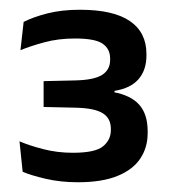

<svg xmlns="http://www.w3.org/2000/svg" viewBox="-20 -729 348 394"><path d="M140 -355Q104.5 -355 74.2 -362Q44 -369 26.5 -376.5L20 -439Q41 -430 69.5 -422.8Q98 -415.5 129.5 -415.5Q175.5 -415.5 191.5 -428.8Q207.5 -442 207.5 -462V-464.5Q207.5 -474.5 203.8 -482.5Q200 -490.5 191.8 -496Q183.5 -501.5 169.8 -504.5Q156 -507.5 135.5 -508L69.5 -509.5V-562.5L135.5 -564Q173.5 -565 189.8 -575.5Q206 -586 206 -606V-609Q206 -628.5 190.8 -639.2Q175.5 -650 134 -650Q99.5 -650 71 -642.2Q42.5 -634.5 22 -626L28.5 -684Q48 -694 77.2 -701.5Q106.5 -709 144 -709Q212.5 -709 246.5 -685.8Q280.5 -662.5 280.5 -618.5V-615Q280.5 -585.5 264.5 -566.8Q248.5 -548 215 -542.5V-534.5L212.5 -540Q248.5 -533.5 265.8 -514Q283 -494.5 283 -460V-455.5Q283 -426.5 268 -403.8Q253 -381 221.2 -368Q189.5 -355 140 -355Z"/></svg>

Font: Anek Malayalam Medium Medium
Style: Regular
Weight: 500
Version: Version 1.003